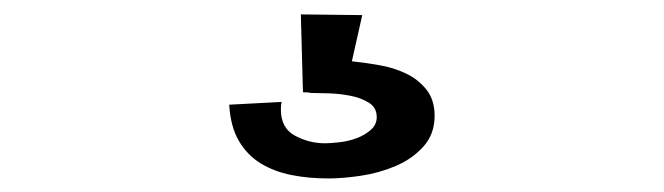

<svg xmlns="http://www.w3.org/2000/svg" viewBox="-20 -36 940 272"><path d="M445.3 216.8Q417 216.8 392.6 211.9Q368.2 207 349.1 195.3Q330.1 183.6 318.4 163.6Q306.6 143.6 304.7 112.3L378.9 108.4Q377.9 112.3 377.9 119.1Q377.9 145.5 397.9 156.2Q418 167 440.4 167Q448.2 167 460.9 165.5Q473.6 164.1 485.4 159.7Q497.1 155.3 505.4 147.9Q513.7 140.6 513.7 129.9Q513.7 116.2 502.4 109.4Q491.2 102.5 476.1 99.6Q460.9 96.7 445.3 96.2Q429.7 95.7 420.9 95.7Q417 94.7 409.2 94.7L406.2 -15.6L493.2 -14.6L478.5 50.8Q496.1 52.7 516.6 56.2Q537.1 59.6 554.7 67.9Q572.3 76.2 584 90.8Q595.7 105.5 595.7 127.9Q595.7 154.3 579.6 171.9Q563.5 189.5 540.5 199.2Q517.6 209 491.7 212.9Q465.8 216.8 445.3 216.8Z"/></svg>

Font: Cherry Cream Soda
Style: Regular
Weight: 400
Designer: Font Diner, Inc
Foundry: Font Diner, Inc
Version: Version 1.000